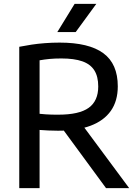

<svg xmlns="http://www.w3.org/2000/svg" viewBox="-20 -967 704 987"><path d="M79 0V-726.5Q109 -732.5 142 -737.5Q175 -742.5 211.2 -745.2Q247.5 -748 286.5 -748Q437 -748 511.2 -693.5Q585.5 -639 585.5 -523Q585.5 -448 549.8 -397.2Q514 -346.5 445.8 -320.8Q377.5 -295 278.5 -295Q250.5 -295 228.5 -296.2Q206.5 -297.5 183.5 -299V0ZM525 0 271 -346H387.5L644 0ZM280 -377.5Q387 -377.5 436 -412.8Q485 -448 485 -522.5Q485 -573.5 465 -605.2Q445 -637 403.2 -651.8Q361.5 -666.5 295.5 -666.5Q261.5 -666.5 235.2 -664Q209 -661.5 183.5 -657V-382Q201 -380.5 215.8 -379.2Q230.5 -378 245.8 -377.8Q261 -377.5 280 -377.5ZM274.5 -802 363.5 -947H475L369 -802Z"/></svg>

Font: Encode Sans SC Medium
Style: Regular
Weight: 500
Version: Version 3.002